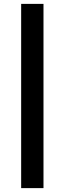

<svg xmlns="http://www.w3.org/2000/svg" viewBox="-20 -733 337 989"><path d="M89 -713H204V236H89Z"/></svg>

Font: Reem Kufi SemiBold
Style: Regular
Weight: 600
Designer: Khaled Hosny
Version: Version 1.001